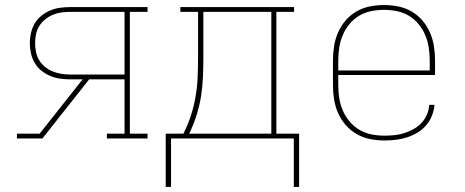

<svg xmlns="http://www.w3.org/2000/svg" viewBox="-20 -548 1840 760"><path d="M47 0V-19H137L307 -234H256Q236 -234 216 -237Q196 -240 177.5 -248Q159 -256 143 -269Q127 -282 117 -299.5Q107 -317 102.5 -337Q98 -357 98 -377Q98 -397 102.5 -417Q107 -437 117 -454.5Q127 -472 143 -485Q159 -498 177.5 -506Q196 -514 216 -517Q236 -520 256 -520H564V-501H494V-19H564V0H403V-19H473V-234H333L148 0ZM256 -253H473V-501H256Q239 -501 221.5 -498.5Q204 -496 188 -489Q172 -482 158 -470.5Q144 -459 135 -444Q126 -429 122.5 -412Q119 -395 119 -377Q119 -360 122.5 -342.5Q126 -325 135 -310Q144 -295 158 -283.5Q172 -272 188 -265.5Q204 -259 221.5 -256Q239 -253 256 -253Z M636 192V-19H706Q724 -54 736 -91.5Q748 -129 754.5 -168Q761 -207 762.5 -246.5Q764 -286 764 -325V-501H694V-520H1144V-501H1074V-19H1164V192H1143V0H657V192ZM1054 -19V-501H785V-325Q785 -286 783.5 -246.5Q782 -207 776 -168.5Q770 -130 758 -92Q746 -54 729 -19Z M1501 8Q1473 8 1445 2.5Q1417 -3 1392.5 -17Q1368 -31 1349 -52.5Q1330 -74 1318.5 -100Q1307 -126 1302.5 -154Q1298 -182 1298 -210V-310Q1298 -338 1302.5 -366Q1307 -394 1318.5 -420Q1330 -446 1348.5 -467.5Q1367 -489 1391.5 -503Q1416 -517 1444 -522.5Q1472 -528 1500 -528Q1528 -528 1556 -522.5Q1584 -517 1608.5 -503Q1633 -489 1651.5 -467.5Q1670 -446 1681.5 -420Q1693 -394 1697.5 -366Q1702 -338 1702 -310V-251H1319V-210Q1319 -184 1323 -159Q1327 -134 1337 -110.5Q1347 -87 1364 -67Q1381 -47 1403 -34Q1425 -21 1450.5 -16Q1476 -11 1501 -11Q1521 -11 1541 -13Q1561 -15 1580 -21Q1599 -27 1617 -37Q1635 -47 1648.5 -61.5Q1662 -76 1670 -94.5Q1678 -113 1679 -133H1700Q1698 -111 1689.5 -89.5Q1681 -68 1666 -51Q1651 -34 1631.5 -22.5Q1612 -11 1590.5 -4Q1569 3 1546.5 5.5Q1524 8 1501 8ZM1319 -269H1681V-310Q1681 -335 1677 -360.5Q1673 -386 1663 -409.5Q1653 -433 1636.5 -453Q1620 -473 1598 -486Q1576 -499 1550.5 -504Q1525 -509 1500 -509Q1475 -509 1449.5 -504Q1424 -499 1402 -486Q1380 -473 1363.5 -453Q1347 -433 1337 -409.5Q1327 -386 1323 -360.5Q1319 -335 1319 -310Z"/></svg>

Font: Iosevka Etoile Thin
Style: Regular
Weight: 100
Designer: Belleve Invis
Foundry: Belleve Invis
Version: Version 22.1.2; ttfautohint (v1.8.4)